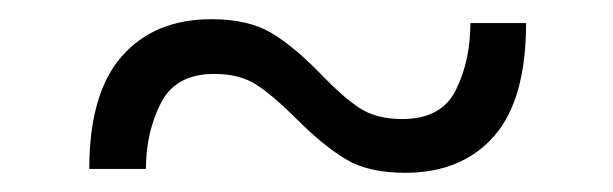

<svg xmlns="http://www.w3.org/2000/svg" viewBox="-20 -385 639 200"><path d="M200 -365Q239 -365 263 -350.5Q287 -336 314 -308Q337 -284 354.5 -272.5Q372 -261 399 -261Q440 -261 455 -291.5Q470 -322 470 -361H528Q528 -281 494.5 -243Q461 -205 402 -205Q364 -205 340.5 -219Q317 -233 289 -261Q265 -285 247.5 -296.5Q230 -308 203 -308Q163 -308 147.5 -277.5Q132 -247 132 -209H73Q73 -288 107 -326.5Q141 -365 200 -365Z"/></svg>

Font: Museo Sans Light
Style: Regular
Weight: 300
Designer: Jos Buivenga
Foundry: Jos Buivenga & Rosetta Type Foundry (extension, remastering)
Version: Version 3.600;PS 1.000;hotconv 1.0.88;makeotf.lib2.5.647800;